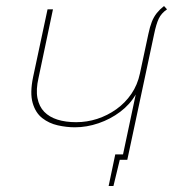

<svg xmlns="http://www.w3.org/2000/svg" viewBox="-20 -531 575 638"><path d="M363 -18 341 87H357L378 0H395L399 -18ZM385 0H403L492 -417Q499 -451 507.5 -469Q516 -487 535 -500L525 -511Q511 -500 501 -487.5Q491 -475 484.5 -458.5Q478 -442 473 -418L445 -287Q437 -249 416.5 -219Q396 -189 366.5 -168Q337 -147 303 -136Q269 -125 233 -125Q198 -125 171 -133.5Q144 -142 127 -159.5Q110 -177 104.5 -205Q99 -233 108 -272L156 -500H138L90 -275Q79 -222 88.5 -189Q98 -156 120.5 -138.5Q143 -121 172 -114.5Q201 -108 229 -108Q268 -108 307.5 -121.5Q347 -135 379.5 -159.5Q412 -184 431 -217Z"/></svg>

Font: Advent Pro Thin
Style: Italic
Weight: 250
Italic angle: -12°
Version: Version 3.000